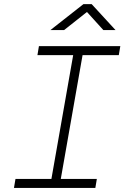

<svg xmlns="http://www.w3.org/2000/svg" viewBox="-20 -919 626 939"><path d="M48.3 0H446.3L453.6 -43.9H277.3L383.8 -649.4H561L568.4 -693.4H170.4L163.1 -649.4H337.9L231.4 -43.9H55.7ZM226.6 -772H293.5L405.3 -860.4L485.4 -772H544.9L428.2 -898.9H388.2Z"/></svg>

Font: Cascadia Code PL ExtraLight
Style: Italic
Weight: 200
Italic angle: -10°
Monospace: yes
Designer: Aaron Bell
Foundry: Saja Typeworks
Version: Version 2404.023